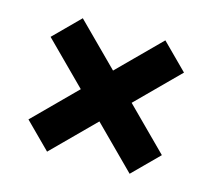

<svg xmlns="http://www.w3.org/2000/svg" viewBox="-73 -639 686 620"><g transform="rotate(15 270.0 -329.0)"><path d="M132 -106 47 -191 185 -329 47 -467 132 -552 270 -414 408 -552 493 -467 355 -329 493 -191 408 -106 270 -244Z"/></g></svg>

Font: Assistant ExtraBold
Style: Regular
Weight: 800
Designer: Hebrew By Ben Nathan, Latin by Paul Hunt
Version: Version 3.000